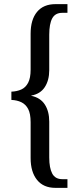

<svg xmlns="http://www.w3.org/2000/svg" viewBox="-20 -780 381 928"><path d="M248 128Q190 128 159 89.5Q128 51 128 -16V-189Q128 -231 116 -253.5Q104 -276 83 -286Q62 -296 35 -297V-337Q62 -338 83 -347.5Q104 -357 116 -380Q128 -403 128 -443V-617Q128 -685 159 -722.5Q190 -760 248 -760H306V-718H281Q247 -718 232.5 -691.5Q218 -665 218 -612V-441Q218 -392 196.5 -359Q175 -326 131 -318V-317Q175 -308 196.5 -275Q218 -242 218 -192V-19Q218 32 232.5 59Q247 86 281 86H306V128Z"/></svg>

Font: Noto Serif Khmer ExtraCondensed
Style: Regular
Weight: 400
Width: 2
Designer: Danh Hong and the Monotype Design Team
Foundry: Monotype Imaging Inc.
Version: Version 2.004